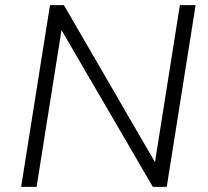

<svg xmlns="http://www.w3.org/2000/svg" viewBox="-20 -725 806 745"><path d="M62 0 174 -705H228L590 -81H579L678 -705H739L627 0H573L210 -623H221L122 0Z"/></svg>

Font: Nunito Sans 10pt Light
Style: Italic
Weight: 300
Italic angle: -9°
Designer: Vernon Adams
Foundry: Vernon Adams
Version: Version 3.101;gftools[0.9.27]